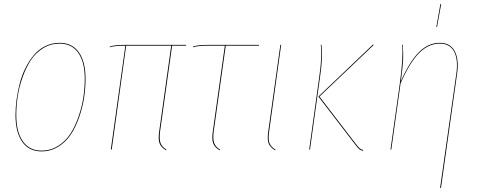

<svg xmlns="http://www.w3.org/2000/svg" viewBox="-20 -739 2361 949"><path d="M185.1 9.3Q123 9.3 89.8 -38.1Q56.6 -85.4 56.6 -170.4Q56.6 -208 62 -247.6Q67.4 -287.1 77.9 -327.6Q88.4 -368.2 106.4 -403.8Q124.5 -439.5 147.9 -467.3Q171.4 -495.1 204.1 -511.2Q236.8 -527.3 274.9 -527.3Q336.4 -527.3 369.6 -480.7Q402.8 -434.1 402.8 -349.6Q402.8 -304.7 395.8 -257.6Q388.7 -210.4 372.1 -162.1Q355.5 -113.8 331.3 -76.2Q307.1 -38.6 269 -14.6Q231 9.3 185.1 9.3ZM185.1 5.4Q230.5 5.4 267.8 -18.3Q305.2 -42 328.9 -79.3Q352.5 -116.7 368.9 -164.6Q385.3 -212.4 392.1 -258.8Q398.9 -305.2 398.9 -349.6Q398.9 -432.6 366.7 -478Q334.5 -523.4 274.9 -523.4Q230 -523.4 192.9 -500.5Q155.8 -477.5 131.8 -440.7Q107.9 -403.8 91.3 -356.4Q74.7 -309.1 67.6 -262.5Q60.5 -215.8 60.5 -170.4Q60.5 -86.9 92.8 -40.8Q125 5.4 185.1 5.4Z M830.6 -513.2 771 -87.9Q766.6 -52.2 773.2 -32.7Q779.8 -13.2 802.7 0.5L800.8 3.9Q775.9 -10.7 768.6 -30.8Q761.2 -50.8 766.6 -87.9L826.2 -513.2H603.5L532.2 0H527.8L599.6 -513.2Q544.9 -513.2 522.9 -505.4L522.5 -508.8Q544.9 -517.1 596.2 -517.1H899.9V-513.2Z M1095.7 -513.2 1036.1 -87.9Q1031.7 -52.2 1038.3 -32.7Q1044.9 -13.2 1067.9 0.5L1065.9 3.9Q1041 -10.7 1033.7 -30.8Q1026.4 -50.8 1031.7 -87.9L1091.3 -513.2H1006.8Q957 -513.2 934.1 -505.4L933.6 -508.8Q956.1 -517.1 1006.8 -517.1H1260.3L1259.8 -513.2Z M1369.6 -517.1 1310.1 -87.9Q1304.7 -52.7 1311.5 -33Q1318.4 -13.2 1341.8 0.5L1339.8 3.9Q1314.9 -10.7 1307.6 -30.8Q1300.3 -50.8 1305.7 -87.9L1365.7 -517.1Z M1773.4 6.3Q1761.2 3.4 1754.9 -2.2Q1748.5 -7.8 1736.3 -23.9L1553.7 -261.7L1823.7 -519L1827.1 -516.6L1559.1 -261.7L1739.7 -26.4Q1752 -10.7 1757.8 -5.6Q1763.7 -0.5 1775.4 2.4ZM1508.3 0 1558.1 -359.9Q1572.8 -460.4 1565.4 -517.6H1568.8Q1576.7 -459 1562 -359.4L1512.2 0Z M2156.7 -718.8H2160.6L2140.1 -605.5H2136.7ZM2155.3 189.9 2235.8 -377.4Q2245.1 -444.8 2224.4 -484.1Q2203.6 -523.4 2153.8 -523.4Q2098.6 -523.4 2052.5 -477.8Q2006.3 -432.1 1960 -327.6L1914.1 0H1910.2L1955.6 -322.3Q1974.6 -460.4 1967.3 -517.6H1970.7Q1974.1 -474.6 1972.4 -442.1Q1970.7 -409.7 1961.4 -338.4Q2006.8 -438.5 2052.5 -482.9Q2098.1 -527.3 2153.8 -527.3Q2205.1 -527.3 2227.1 -486.8Q2249 -446.3 2239.7 -377.9L2159.7 189.5Z"/></svg>

Font: Fira Sans Compressed Four
Style: Italic
Weight: 100
Width: 3
Italic angle: -8°
Designer: Carrois Corporate & Edenspiekermann AG
Foundry: Carrois Corporate GbR & Edenspiekermann AG
Version: Version 4.203;PS 004.203;hotconv 1.0.88;makeotf.lib2.5.64775